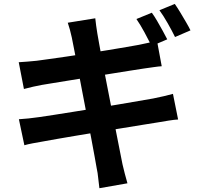

<svg xmlns="http://www.w3.org/2000/svg" viewBox="-20 -889 1040 988"><path d="M761.3 -823.6Q774.3 -805.8 788.9 -780.7Q803.5 -755.5 817.3 -730.5Q831.2 -705.5 840.6 -686.6L760.3 -652.3Q744.8 -683.1 723.4 -722.7Q702 -762.3 682 -791.1ZM879.4 -868.8Q892.7 -850 907.9 -824.7Q923.1 -799.4 937.4 -774.9Q951.8 -750.4 960.2 -732.8L880.7 -698.5Q865.3 -730.1 843.1 -769.2Q820.8 -808.3 800.4 -836.3ZM349.4 -696.3Q344.9 -717.9 339.7 -736.2Q334.5 -754.4 328.7 -772.1L470.3 -794.9Q472 -780.3 474.7 -758Q477.3 -735.6 480.8 -717.5Q483.4 -703.2 490 -665.3Q496.6 -627.5 506.8 -573.4Q517 -519.4 529.4 -457Q541.7 -394.6 554 -331Q566.4 -267.3 577.5 -210Q588.6 -152.7 597.4 -109.1Q606.1 -65.5 610.3 -43.9Q615.3 -22.1 622 3.9Q628.8 29.9 635.8 54.2L491.5 79.5Q487.5 51.9 485.2 26.2Q482.9 0.5 477.9 -21.5Q474.5 -41 467 -82.8Q459.5 -124.6 448.9 -180.6Q438.3 -236.6 426 -299.4Q413.6 -362.3 401.8 -425.4Q390 -488.4 379.3 -543.4Q368.5 -598.4 360.8 -638.6Q353 -678.8 349.4 -696.3ZM76.4 -568.8Q99.7 -570.6 122.8 -572.1Q145.9 -573.6 169.1 -576.4Q190.7 -579.4 231.1 -584.9Q271.4 -590.4 323 -598Q374.6 -605.6 430.1 -614.2Q485.6 -622.8 537.6 -631.4Q589.6 -640 630.6 -647Q671.5 -654 694.2 -658.2Q718.1 -663 744 -668.8Q769.9 -674.5 787.8 -679.6L812.2 -548.2Q796.1 -547.2 769.2 -543.3Q742.3 -539.3 719.9 -536.3Q693.3 -532.3 649.6 -525.4Q606 -518.5 553.2 -510Q500.4 -501.5 445.3 -492.6Q390.2 -483.8 340 -475.6Q289.9 -467.5 251.8 -461.3Q213.7 -455.1 194.9 -451.9Q171.5 -447.3 150.3 -442.8Q129.1 -438.2 103.1 -431.1ZM77.2 -275.4Q97.1 -276.4 127.3 -279.6Q157.6 -282.8 180.6 -286.3Q207.6 -290.1 252.8 -297.1Q298 -304.1 354.6 -313.2Q411.1 -322.3 471.3 -332Q531.4 -341.6 588.2 -351.3Q645 -361 692.1 -369.1Q739.3 -377.2 768 -382.2Q797 -388 823.6 -394.2Q850.2 -400.5 870 -406L896.5 -274.1Q877 -273.1 848.4 -268.5Q819.9 -264 791.1 -259Q759.2 -254 711.1 -246.2Q662.9 -238.5 605.5 -229Q548 -219.5 488.2 -210Q428.4 -200.5 373.2 -191Q317.9 -181.5 274.1 -174.1Q230.3 -166.7 205.1 -161.7Q172.8 -156.2 147.5 -151.4Q122.2 -146.6 105.4 -141.6Z"/></svg>

Font: Noto Sans TC
Style: Regular
Weight: 100
Designer: Ryoko NISHIZUKA 西塚涼子 (kana, bopomofo & ideographs); Paul D. Hunt (Latin, Greek & Cyrillic); Sandoll Communications 산돌커뮤니
Foundry: Adobe
Version: Version 2.004;hotconv 1.0.118;makeotfexe 2.5.65603